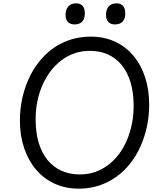

<svg xmlns="http://www.w3.org/2000/svg" viewBox="-20 -1109 965 1148"><path d="M451 19Q371 19 306 -11Q241 -41 195 -95.5Q149 -150 124 -224.5Q99 -299 99 -389Q99 -452 111.5 -513Q124 -574 148.5 -630.5Q173 -687 209 -734Q245 -781 292 -816Q339 -851 397 -870.5Q455 -890 523 -890Q602 -890 666.5 -860.5Q731 -831 777 -776.5Q823 -722 847.5 -647.5Q872 -573 872 -483Q872 -417 859 -355Q846 -293 821.5 -237Q797 -181 760.5 -134Q724 -87 677 -53Q630 -19 573.5 0Q517 19 451 19ZM457 -66Q507 -66 549.5 -81Q592 -96 628 -123.5Q664 -151 692 -188.5Q720 -226 739.5 -272.5Q759 -319 769 -370Q779 -421 779 -476Q779 -556 760.5 -617Q742 -678 707.5 -720Q673 -762 625 -783.5Q577 -805 517 -805Q468 -805 425 -790Q382 -775 345.5 -747Q309 -719 281 -681.5Q253 -644 233 -598Q213 -552 203 -501Q193 -450 193 -395Q193 -316 211.5 -255Q230 -194 264.5 -152Q299 -110 347.5 -88Q396 -66 457 -66ZM426 -963Q400 -963 386 -977.5Q372 -992 372 -1021Q372 -1051 388 -1070Q404 -1089 435 -1089Q460 -1089 473.5 -1074.5Q487 -1060 487 -1030Q488 -1000 473 -981.5Q458 -963 426 -963ZM667 -963Q642 -963 628 -977.5Q614 -992 614 -1021Q614 -1051 629.5 -1070Q645 -1089 677 -1089Q701 -1089 715 -1074.5Q729 -1060 729 -1030Q730 -1000 714.5 -981.5Q699 -963 667 -963Z"/></svg>

Font: Playwrite GB S
Style: Italic
Weight: 400
Italic angle: -7°
Designer: Veronika Burian, José Scaglione
Foundry: TypeTogether
Version: Version 1.000